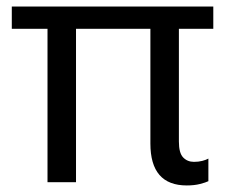

<svg xmlns="http://www.w3.org/2000/svg" viewBox="-20 -556 693 586"><path d="M550 10Q439 10 439 -118V-468H212V0H125V-468H16V-536H631V-468H526V-124Q526 -89 539 -75.5Q552 -62 572 -62Q586 -62 597.5 -65Q609 -68 616 -72V-3Q608 1 590.5 5.5Q573 10 550 10Z"/></svg>

Font: Noto Sans Historical
Style: Regular
Weight: 400
Designer: Monotype Design Team
Foundry: Monotype Imaging Inc.
Version: Version 2.013; ttfautohint (v1.8.4.7-5d5b)